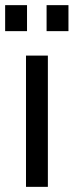

<svg xmlns="http://www.w3.org/2000/svg" viewBox="-37 -726 286 746"><path d="M68 -706H-17V-605H68ZM229 -706H144V-605H229ZM149 0V-510H64V0Z"/></svg>

Font: Alpha Lyrae Medium
Style: Regular
Weight: 500
Designer: Nikolay Petroussenko, Plamen Motev
Foundry: Fontfabric LLC
Version: Version 1.000;hotconv 1.0.109;makeotfexe 2.5.65596